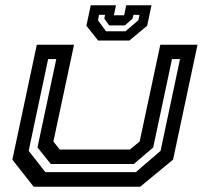

<svg xmlns="http://www.w3.org/2000/svg" viewBox="-20 -710 776 730"><path d="M108 0 27 -103 120 -540H261.5L183 -172L207 -141.5H474L511 -172L589.5 -540H731L638 -103L513 0ZM152.5 -55.5H496.5L590.5 -136.5L664.5 -485.5H634L562.5 -149.5L489 -86.5H173L122.5 -149.5L194 -485.5H163L89 -136.5ZM353 -556 308.5 -612 325 -690H421L413 -652H452L460 -690H556L539.5 -612L472 -556ZM383 -591H457L506 -633L510.5 -653.5H487.5L484 -639.5L455 -613.5H395L376.5 -639.5L379.5 -653.5H356.5L352.5 -633Z"/></svg>

Font: Tourney Expanded SemiBold
Style: Italic
Weight: 600
Width: 7
Italic angle: -12°
Designer: Tyler Finck
Foundry: Etcetera Type Co
Version: Version 1.010; ttfautohint (v1.8.3)